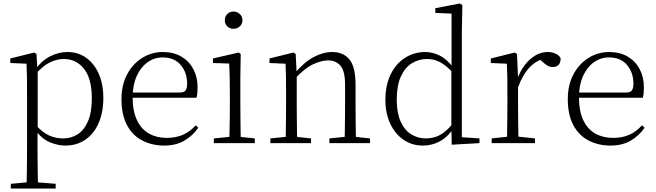

<svg xmlns="http://www.w3.org/2000/svg" viewBox="-20 -820 3757 1100"><path d="M42 260V233L154 223H175L299 233V260ZM132 260Q133 229 133.5 189.5Q134 150 134.5 108.5Q135 67 135 32V-278Q135 -330 134.5 -374Q134 -418 132 -455L39 -459V-485L176 -519L189 -511L194 -425L196 -420V-80L195 -71V32Q195 66 195.5 107.5Q196 149 196.5 189Q197 229 198 260ZM355 14Q312 14 266.5 -4.5Q221 -23 182 -75H169L181 -108Q222 -62 260 -44.5Q298 -27 342 -27Q387 -27 424 -50Q461 -73 483.5 -124Q506 -175 506 -257Q506 -369 461.5 -425.5Q417 -482 346 -482Q306 -482 265.5 -462.5Q225 -443 178 -389L169 -420H181Q221 -475 269.5 -498.5Q318 -522 366 -522Q427 -522 473 -489.5Q519 -457 545.5 -398Q572 -339 572 -259Q572 -175 544.5 -113.5Q517 -52 468 -19Q419 14 355 14Z M922 14Q851 14 795 -15Q739 -44 707.5 -103.5Q676 -163 676 -252Q676 -334 708.5 -394.5Q741 -455 795 -488.5Q849 -522 913 -522Q975 -522 1019.5 -495.5Q1064 -469 1088 -423.5Q1112 -378 1112 -320Q1112 -283 1106 -260H706V-290H1011Q1035 -290 1043.5 -302.5Q1052 -315 1052 -341Q1052 -404 1015.5 -447.5Q979 -491 912 -491Q864 -491 825 -463Q786 -435 763 -383.5Q740 -332 740 -263Q740 -183 765 -131Q790 -79 834 -54.5Q878 -30 935 -30Q988 -30 1028.5 -48Q1069 -66 1101 -102L1116 -88Q1083 -41 1035 -13.5Q987 14 922 14Z M1205 0V-27L1316 -38H1335L1440 -27V0ZM1293 0Q1294 -24 1295 -64.5Q1296 -105 1296.5 -149Q1297 -193 1297 -226V-281Q1297 -332 1296 -375Q1295 -418 1293 -456L1200 -459V-485L1347 -519L1359 -511L1357 -377V-226Q1357 -193 1357.5 -149Q1358 -105 1358.5 -64.5Q1359 -24 1360 0ZM1318 -655Q1297 -655 1282.5 -668.5Q1268 -682 1268 -704Q1268 -726 1282.5 -740Q1297 -754 1318 -754Q1338 -754 1353.5 -740Q1369 -726 1369 -704Q1369 -682 1353.5 -668.5Q1338 -655 1318 -655Z M1529 0V-27L1639 -38H1659L1762 -27V0ZM1616 0Q1617 -24 1617.5 -64.5Q1618 -105 1618.5 -149Q1619 -193 1619 -226V-281Q1619 -333 1618.5 -375.5Q1618 -418 1616 -455L1524 -459V-485L1661 -519L1674 -511L1680 -393V-392V-226Q1680 -193 1680.5 -149Q1681 -105 1681.5 -64.5Q1682 -24 1683 0ZM1867 0V-27L1976 -38H1997L2100 -27V0ZM1954 0Q1955 -24 1955.5 -64Q1956 -104 1956.5 -148Q1957 -192 1957 -226V-334Q1957 -412 1931 -443Q1905 -474 1859 -474Q1824 -474 1775.5 -452.5Q1727 -431 1669 -368L1659 -398H1667Q1721 -463 1776 -492.5Q1831 -522 1883 -522Q1947 -522 1982 -479.5Q2017 -437 2017 -335V-226Q2017 -192 2017.5 -148Q2018 -104 2018.5 -64Q2019 -24 2020 0Z M2403 14Q2340 14 2291.5 -19.5Q2243 -53 2215.5 -112Q2188 -171 2188 -247Q2188 -332 2218 -393.5Q2248 -455 2300 -488.5Q2352 -522 2417 -522Q2458 -522 2499.5 -501.5Q2541 -481 2578 -431H2588L2577 -401Q2538 -444 2503 -463Q2468 -482 2427 -482Q2379 -482 2339.5 -457.5Q2300 -433 2276.5 -381.5Q2253 -330 2253 -248Q2253 -174 2275 -124.5Q2297 -75 2335 -51Q2373 -27 2420 -27Q2465 -27 2501.5 -47Q2538 -67 2576 -114L2586 -83H2577Q2543 -33 2498.5 -9.5Q2454 14 2403 14ZM2568 9 2566 -92V-95V-420L2567 -429V-742L2474 -746V-773L2614 -800L2629 -791L2626 -641V-34L2727 -27V0Z M2797 0V-27L2908 -39H2931L3045 -27V0ZM2884 0Q2885 -24 2885.5 -64.5Q2886 -105 2886.5 -149Q2887 -193 2887 -226V-281Q2887 -333 2886.5 -375.5Q2886 -418 2884 -455L2792 -459V-485L2929 -519L2942 -511L2948 -371V-370V-226Q2948 -193 2948.5 -149Q2949 -105 2949.5 -64.5Q2950 -24 2951 0ZM2947 -318 2930 -367H2944Q2960 -413 2987 -448Q3014 -483 3047.5 -502.5Q3081 -522 3117 -522Q3144 -522 3164.5 -512Q3185 -502 3192 -486Q3192 -462 3181 -449Q3170 -436 3146 -436Q3130 -436 3116.5 -444Q3103 -452 3086 -468L3063 -488H3112Q3056 -477 3016 -436Q2976 -395 2947 -318Z M3479 14Q3408 14 3352 -15Q3296 -44 3264.5 -103.5Q3233 -163 3233 -252Q3233 -334 3265.5 -394.5Q3298 -455 3352 -488.5Q3406 -522 3470 -522Q3532 -522 3576.5 -495.5Q3621 -469 3645 -423.5Q3669 -378 3669 -320Q3669 -283 3663 -260H3263V-290H3568Q3592 -290 3600.5 -302.5Q3609 -315 3609 -341Q3609 -404 3572.5 -447.5Q3536 -491 3469 -491Q3421 -491 3382 -463Q3343 -435 3320 -383.5Q3297 -332 3297 -263Q3297 -183 3322 -131Q3347 -79 3391 -54.5Q3435 -30 3492 -30Q3545 -30 3585.5 -48Q3626 -66 3658 -102L3673 -88Q3640 -41 3592 -13.5Q3544 14 3479 14Z"/></svg>

Font: Noto Serif SC ExtraLight ExtraLight
Style: Regular
Weight: 250
Version: Version 2.002-H1;hotconv 1.1.0;makeotfexe 2.6.0